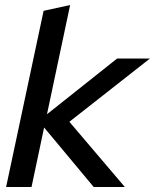

<svg xmlns="http://www.w3.org/2000/svg" viewBox="-20 -743 616 763"><path d="M4.3 0 153.3 -700 258.7 -723 166.7 -289 445.3 -510.3H575.7L255.7 -259L476 0H352.3L155.3 -236.3L105.3 0Z"/></svg>

Font: Red Hat Display VF
Style: Italic
Weight: 300
Italic angle: -12°
Designer: Pentagram, MCKL
Foundry: Pentagram, MCKL
Version: Version 1.010